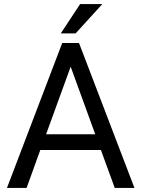

<svg xmlns="http://www.w3.org/2000/svg" viewBox="-20 -922 692 942"><path d="M543 0 475.1 -186H177.7L110.4 0H14.2L285.2 -710.9H367.7L639.6 0ZM206.1 -263.2H447.3L326.7 -594.7ZM278.3 -758.3 373 -901.9H481.9L351.1 -758.3Z"/></svg>

Font: Vazirmatn RD
Style: Regular
Weight: 400
Designer: Saber Rastikerdar
Foundry: Saber Rastikerdar
Version: Version 32.102